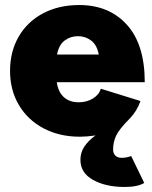

<svg xmlns="http://www.w3.org/2000/svg" viewBox="-20 -532 606 764"><path d="M20 -250Q20 -327 54.5 -386.5Q89 -446 151.5 -479Q214 -512 295 -512Q414 -512 485 -433.5Q556 -355 556 -205H206Q211 -167 233.5 -146Q256 -125 293 -125Q326 -125 350.5 -140.5Q375 -156 381 -179L539 -130Q525 -90 496 -60Q454 -18 442 8Q430 34 430 63Q430 78 439 87Q448 96 464 96Q483 96 502 89L554 196Q527 212 476 212Q401 212 350.5 184Q300 156 300 104Q300 75 315.5 51.5Q331 28 360 7Q325 12 298 12Q217 12 154 -21Q91 -54 55.5 -113.5Q20 -173 20 -250ZM373 -315Q366 -353 343 -370.5Q320 -388 290 -388Q260 -388 237 -370.5Q214 -353 207 -315Z"/></svg>

Font: Oak Sans Black
Style: Regular
Weight: 900
Designer: Erik Kennedy, Walven
Foundry: Erik Kennedy, Walven
Version: Version 1.000